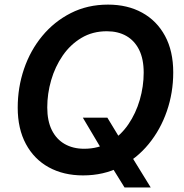

<svg xmlns="http://www.w3.org/2000/svg" viewBox="-20 -758 806 841"><path d="M342.8 -242.7H450.2L506.8 -149.4L543.9 -93.3L640.1 63H525.4L460.9 -41L434.1 -88.9ZM343.8 10.3Q258.3 10.3 193.8 -25.1Q129.4 -60.5 93.5 -127.2Q57.6 -193.8 57.6 -286.6Q57.6 -375 85.2 -456.1Q112.8 -537.1 165 -600.3Q217.3 -663.6 290.3 -700.7Q363.3 -737.8 453.1 -737.8Q538.6 -737.8 602.8 -702.4Q667 -667 702.9 -600.6Q738.8 -534.2 738.8 -440.9Q738.8 -352.1 710.9 -271.2Q683.1 -190.4 631.1 -127Q579.1 -63.5 506.3 -26.6Q433.6 10.3 343.8 10.3ZM348.6 -106.4Q411.6 -106.4 460.2 -135.5Q508.8 -164.6 542 -213.1Q575.2 -261.7 592.3 -320.8Q609.4 -379.9 609.4 -439.9Q609.4 -499.5 589.4 -539.8Q569.3 -580.1 533.2 -600.6Q497.1 -621.1 447.8 -621.1Q385.3 -621.1 336.7 -592Q288.1 -563 254.6 -514.4Q221.2 -465.8 204.1 -406.7Q187 -347.7 187 -287.6Q187 -228.5 207 -188.2Q227.1 -147.9 263.4 -127.2Q299.8 -106.4 348.6 -106.4Z"/></svg>

Font: Inter 17pt SemiBold
Style: Italic
Weight: 600
Italic angle: -9.3988°
Version: Version 4.001;git-66647c0bb